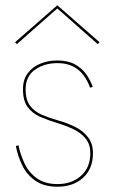

<svg xmlns="http://www.w3.org/2000/svg" viewBox="-20 -697 443 727"><path d="M50 -147 40 -144Q47 -107 64 -71.5Q81 -36 113.5 -13Q146 10 198 10Q257 10 294.5 -24Q332 -58 332 -117Q332 -153 313.5 -177Q295 -201 265.5 -216Q236 -231 203 -240Q168 -250 139.5 -262Q111 -274 94 -296.5Q77 -319 77 -359Q77 -408 112.5 -433Q148 -458 197 -458Q233 -458 257.5 -445Q282 -432 297.5 -410.5Q313 -389 321 -365L331 -368Q322 -394 306 -416.5Q290 -439 263.5 -453.5Q237 -468 197 -468Q161 -468 131.5 -455.5Q102 -443 84.5 -419Q67 -395 67 -359Q67 -316 84.5 -292Q102 -268 131.5 -255Q161 -242 197 -231Q231 -221 259.5 -207Q288 -193 305 -171.5Q322 -150 322 -117Q322 -63 287 -31.5Q252 0 198 0Q150 0 119.5 -22Q89 -44 73 -78Q57 -112 50 -147ZM197 -665 350 -530 357 -537 197 -677 37 -537 44 -530Z"/></svg>

Font: Jost Thin
Style: Regular
Weight: 250
Version: Version 3.710